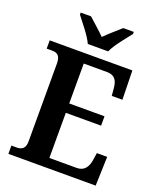

<svg xmlns="http://www.w3.org/2000/svg" viewBox="-166 -1033 943 1135"><g transform="rotate(20 305.0 -465.5)"><path d="M245 -771H373C392 -816 447 -880 476 -918V-931H410C384 -907 336 -867 308 -838C280 -867 233 -907 207 -931H142V-918C171 -880 225 -816 245 -771ZM26 0H575L581 -183H516L509 -137C502 -93 482 -60 434 -60H262V-344H484V-403H262V-654H408C457 -654 475 -626 479 -577L483 -531H550L546 -714H26V-662H59C88 -662 113 -654 113 -600V-109C113 -67 92 -52 60 -52H26Z"/></g></svg>

Font: Noto Serif Ethiopic SemiCondensed
Style: Bold
Weight: 700
Width: 4
Designer: Monotype Design Team
Foundry: Monotype Imaging Inc.
Version: Version 2.102